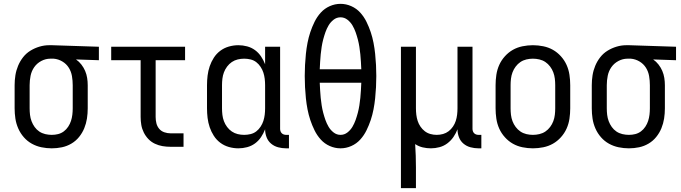

<svg xmlns="http://www.w3.org/2000/svg" viewBox="-20 -763 3540 998"><path d="M249 8Q222 8 195.5 2.5Q169 -3 145.5 -16Q122 -29 104 -49.5Q86 -70 75 -95Q64 -120 60 -146.5Q56 -173 56 -200V-320Q56 -346 60 -371.5Q64 -397 74 -421Q84 -445 100 -465.5Q116 -486 138 -499.5Q160 -513 185 -520.5Q210 -528 236 -528H250L494 -520V-450L375 -454Q391 -443 403 -427.5Q415 -412 422.5 -394.5Q430 -377 433 -358Q436 -339 436 -320V-200Q436 -173 432 -147Q428 -121 418 -96.5Q408 -72 391 -51Q374 -30 351 -16.5Q328 -3 302 2.5Q276 8 249 8ZM249 -62Q266 -62 282 -66Q298 -70 311.5 -80Q325 -90 334.5 -104.5Q344 -119 349 -134.5Q354 -150 356 -166.5Q358 -183 358 -200V-320Q358 -344 354 -367.5Q350 -391 337.5 -411Q325 -431 304 -443.5Q283 -456 259 -458H242Q217 -458 194.5 -446Q172 -434 158 -414Q144 -394 139 -369.5Q134 -345 134 -320V-200Q134 -183 136 -166Q138 -149 144 -133Q150 -117 160 -103Q170 -89 184 -79.5Q198 -70 215 -66Q232 -62 249 -62Z M866 0Q845 0 824.5 -3.5Q804 -7 785 -16Q766 -25 751.5 -40Q737 -55 727.5 -74Q718 -93 714.5 -113.5Q711 -134 711 -155V-450H558V-520H942V-450H789V-155Q789 -138 793 -122Q797 -106 807.5 -93.5Q818 -81 834 -75.5Q850 -70 866 -70H934V0Z M1219 8Q1194 8 1169.5 1Q1145 -6 1125 -21Q1105 -36 1091.5 -57Q1078 -78 1070 -101.5Q1062 -125 1059 -150Q1056 -175 1056 -200V-320Q1056 -345 1059 -370Q1062 -395 1070 -418.5Q1078 -442 1091.5 -463Q1105 -484 1125 -499Q1145 -514 1169.5 -521Q1194 -528 1219 -528Q1242 -528 1264.5 -522Q1287 -516 1305.5 -502.5Q1324 -489 1337 -469.5Q1350 -450 1358 -429V-520H1436V-93Q1436 -87 1438 -81Q1440 -75 1444.5 -70.5Q1449 -66 1455 -64Q1461 -62 1467 -62H1482V8H1467Q1446 8 1425.5 2.5Q1405 -3 1389 -16.5Q1373 -30 1365.5 -50Q1358 -70 1358 -91Q1350 -70 1337 -50.5Q1324 -31 1305.5 -17.5Q1287 -4 1264.5 2Q1242 8 1219 8ZM1249 -62Q1266 -62 1282.5 -66Q1299 -70 1312 -80Q1325 -90 1334.5 -104.5Q1344 -119 1349 -134.5Q1354 -150 1356 -166.5Q1358 -183 1358 -200V-320Q1358 -337 1356 -353.5Q1354 -370 1349 -385.5Q1344 -401 1334.5 -415.5Q1325 -430 1312 -440Q1299 -450 1282.5 -454Q1266 -458 1249 -458Q1232 -458 1215.5 -454Q1199 -450 1185 -440.5Q1171 -431 1160.5 -417Q1150 -403 1144 -387Q1138 -371 1136 -354Q1134 -337 1134 -320V-200Q1134 -183 1136 -166Q1138 -149 1144 -133Q1150 -117 1160.5 -103Q1171 -89 1185 -79.5Q1199 -70 1215.5 -66Q1232 -62 1249 -62Z M1750 8Q1721 8 1694 -4Q1667 -16 1647.5 -37.5Q1628 -59 1615 -85.5Q1602 -112 1593 -139Q1584 -166 1578.5 -194.5Q1573 -223 1570 -252Q1567 -281 1565.5 -310Q1564 -339 1564 -368Q1564 -396 1565.5 -425Q1567 -454 1570 -483Q1573 -512 1578.5 -540.5Q1584 -569 1593 -596Q1602 -623 1615 -649.5Q1628 -676 1647.5 -697.5Q1667 -719 1694 -731Q1721 -743 1750 -743Q1779 -743 1806 -731Q1833 -719 1852.5 -697.5Q1872 -676 1885 -649.5Q1898 -623 1907 -596Q1916 -569 1921.5 -540.5Q1927 -512 1930 -483Q1933 -454 1934.5 -425Q1936 -396 1936 -368Q1936 -339 1934.5 -310Q1933 -281 1930 -252Q1927 -223 1921.5 -194.5Q1916 -166 1907 -139Q1898 -112 1885 -85.5Q1872 -59 1852.5 -37.5Q1833 -16 1806 -4Q1779 8 1750 8ZM1642 -403H1858Q1857 -422 1856 -441.5Q1855 -461 1853 -480.5Q1851 -500 1848 -519.5Q1845 -539 1840 -558Q1835 -577 1828.5 -595.5Q1822 -614 1812 -631Q1802 -648 1786 -660.5Q1770 -673 1750 -673Q1730 -673 1714 -660.5Q1698 -648 1688 -631Q1678 -614 1671.5 -595.5Q1665 -577 1660 -558Q1655 -539 1652 -519.5Q1649 -500 1647 -480.5Q1645 -461 1644 -441.5Q1643 -422 1642 -403ZM1750 -62Q1770 -62 1786 -74.5Q1802 -87 1812 -104Q1822 -121 1828.5 -139.5Q1835 -158 1840 -177Q1845 -196 1848 -215.5Q1851 -235 1853 -254.5Q1855 -274 1856 -293.5Q1857 -313 1858 -333H1642Q1643 -313 1644 -293.5Q1645 -274 1647 -254.5Q1649 -235 1652 -215.5Q1655 -196 1660 -177Q1665 -158 1671.5 -139.5Q1678 -121 1688 -104Q1698 -87 1714 -74.5Q1730 -62 1750 -62Z M2064 215V-520H2142V-200Q2142 -183 2144 -166.5Q2146 -150 2151 -134.5Q2156 -119 2165.5 -105Q2175 -91 2188 -81Q2201 -71 2217 -66.5Q2233 -62 2250 -62Q2267 -62 2283 -66.5Q2299 -71 2312 -81Q2325 -91 2334.5 -105Q2344 -119 2349 -134.5Q2354 -150 2356 -166.5Q2358 -183 2358 -200V-520H2436V-93Q2436 -87 2438 -81Q2440 -75 2444.5 -70.5Q2449 -66 2455 -64Q2461 -62 2467 -62H2482V8H2467Q2446 8 2425.5 2.5Q2405 -3 2389 -16.5Q2373 -30 2365.5 -50Q2358 -70 2358 -91Q2350 -70 2337 -51Q2324 -32 2305.5 -18Q2287 -4 2264.5 2Q2242 8 2220 8Q2198 8 2177 3Q2156 -2 2138 -14Q2140 16 2141 46.5Q2142 77 2142 107V215Z M2750 8Q2723 8 2696 2.5Q2669 -3 2646 -16Q2623 -29 2604.5 -49.5Q2586 -70 2575 -94.5Q2564 -119 2560 -146Q2556 -173 2556 -200V-320Q2556 -347 2560 -374Q2564 -401 2575 -425.5Q2586 -450 2604.5 -470.5Q2623 -491 2646 -504Q2669 -517 2696 -522.5Q2723 -528 2750 -528Q2777 -528 2804 -522.5Q2831 -517 2854 -504Q2877 -491 2895.5 -470.5Q2914 -450 2925 -425.5Q2936 -401 2940 -374Q2944 -347 2944 -320V-200Q2944 -173 2940 -146Q2936 -119 2925 -94.5Q2914 -70 2895.5 -49.5Q2877 -29 2854 -16Q2831 -3 2804 2.5Q2777 8 2750 8ZM2750 -62Q2767 -62 2784 -66Q2801 -70 2815 -79.5Q2829 -89 2839.5 -103Q2850 -117 2856 -133Q2862 -149 2864 -166Q2866 -183 2866 -200V-320Q2866 -337 2864 -354Q2862 -371 2856 -387Q2850 -403 2839.5 -417Q2829 -431 2815 -440.5Q2801 -450 2784 -454Q2767 -458 2750 -458Q2733 -458 2716 -454Q2699 -450 2685 -440.5Q2671 -431 2660.5 -417Q2650 -403 2644 -387Q2638 -371 2636 -354Q2634 -337 2634 -320V-200Q2634 -183 2636 -166Q2638 -149 2644 -133Q2650 -117 2660.5 -103Q2671 -89 2685 -79.5Q2699 -70 2716 -66Q2733 -62 2750 -62Z M3249 8Q3222 8 3195.5 2.5Q3169 -3 3145.5 -16Q3122 -29 3104 -49.5Q3086 -70 3075 -95Q3064 -120 3060 -146.5Q3056 -173 3056 -200V-320Q3056 -346 3060 -371.5Q3064 -397 3074 -421Q3084 -445 3100 -465.5Q3116 -486 3138 -499.5Q3160 -513 3185 -520.5Q3210 -528 3236 -528H3250L3494 -520V-450L3375 -454Q3391 -443 3403 -427.5Q3415 -412 3422.5 -394.5Q3430 -377 3433 -358Q3436 -339 3436 -320V-200Q3436 -173 3432 -147Q3428 -121 3418 -96.5Q3408 -72 3391 -51Q3374 -30 3351 -16.5Q3328 -3 3302 2.5Q3276 8 3249 8ZM3249 -62Q3266 -62 3282 -66Q3298 -70 3311.5 -80Q3325 -90 3334.5 -104.5Q3344 -119 3349 -134.5Q3354 -150 3356 -166.5Q3358 -183 3358 -200V-320Q3358 -344 3354 -367.5Q3350 -391 3337.5 -411Q3325 -431 3304 -443.5Q3283 -456 3259 -458H3242Q3217 -458 3194.5 -446Q3172 -434 3158 -414Q3144 -394 3139 -369.5Q3134 -345 3134 -320V-200Q3134 -183 3136 -166Q3138 -149 3144 -133Q3150 -117 3160 -103Q3170 -89 3184 -79.5Q3198 -70 3215 -66Q3232 -62 3249 -62Z"/></svg>

Font: Iosevka SS18
Style: Regular
Weight: 400
Monospace: yes
Designer: Belleve Invis
Foundry: Belleve Invis
Version: Version 25.1.1; ttfautohint (v1.8.4)